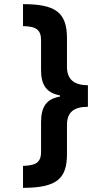

<svg xmlns="http://www.w3.org/2000/svg" viewBox="-20 -741 540 926"><path d="M91 -721V-615C157 -614 178 -595 178 -547V-403C178 -333 203 -293 269 -281V-275C204 -264 178 -226 178 -151V-8C178 47 147 57 91 59V165C257 165 303 118 303 2V-138C303 -198 334 -226 404 -226V-330C333 -330 303 -362 303 -419V-557C303 -683 245 -721 91 -721Z"/></svg>

Font: Noto Sans Mono ExtraCondensed ExtraBold
Style: Regular
Weight: 800
Width: 2
Designer: Monotype Design Team
Foundry: Monotype Imaging Inc.
Version: Version 2.014